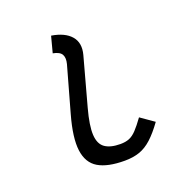

<svg xmlns="http://www.w3.org/2000/svg" viewBox="-116 -727 831 850"><g transform="rotate(-20 300.0 -302.0)"><path d="M331 14Q250 14 206.5 -12Q163 -38 155 -98.5Q147 -159 176 -262L236 -476Q243 -503 234 -519.5Q225 -536 193 -542L213 -618Q275 -608 303.5 -575Q332 -542 318 -489L256 -262Q235 -185 237.5 -141.5Q240 -98 265.5 -80Q291 -62 338 -62Q362 -62 379.5 -69Q397 -76 414.5 -94.5Q432 -113 455 -145L518 -101Q487 -58 459 -32.5Q431 -7 400.5 3.5Q370 14 331 14Z"/></g></svg>

Font: Victor Mono Thin Medium
Style: Italic
Weight: 500
Italic angle: -12°
Monospace: yes
Version: Version 1.561;gftools[0.9.30]